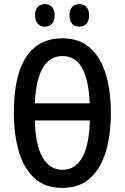

<svg xmlns="http://www.w3.org/2000/svg" viewBox="-20 -912 611 942"><path d="M524 -358Q524 -252 499.5 -169Q475 -86 422.5 -38Q370 10 286 10Q201 10 148.5 -38.5Q96 -87 72 -170.5Q48 -254 48 -359Q48 -541 108.5 -632.5Q169 -724 286 -724Q370 -724 422.5 -676.5Q475 -629 499.5 -546.5Q524 -464 524 -358ZM287 -637Q161 -637 151 -405H420Q411 -637 287 -637ZM286 -79Q414 -79 421 -321H151Q153 -204 188 -141.5Q223 -79 286 -79ZM152 -837Q152 -865 166 -878.5Q180 -892 200 -892Q221 -892 234.5 -878Q248 -864 248 -837Q248 -809 234.5 -795Q221 -781 200 -781Q180 -781 166 -795Q152 -809 152 -837ZM321 -837Q321 -865 334.5 -878.5Q348 -892 369 -892Q390 -892 403.5 -878Q417 -864 417 -837Q417 -809 403.5 -795Q390 -781 369 -781Q348 -781 334.5 -795Q321 -809 321 -837Z"/></svg>

Font: Noto Sans ExtraCondensed Medium
Style: Regular
Weight: 500
Width: 2
Designer: Monotype Design Team
Foundry: Monotype Imaging Inc.
Version: Version 2.013; ttfautohint (v1.8.4.7-5d5b)